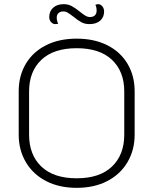

<svg xmlns="http://www.w3.org/2000/svg" viewBox="-20 -895 738 924"><path d="M70 -247V-456Q70 -530 104 -587.5Q138 -645 201 -677Q264 -709 349 -709Q434 -709 497 -677Q560 -645 594 -587.5Q628 -530 628 -456V-247Q628 -173 593.5 -114.5Q559 -56 496 -23.5Q433 9 349 9Q265 9 202 -23.5Q139 -56 104.5 -114.5Q70 -173 70 -247ZM578 -247V-455Q578 -551 519 -607Q460 -663 349 -663Q238 -663 179 -607Q120 -551 120 -455V-247Q120 -150 179 -93.5Q238 -37 349 -37Q460 -37 519 -93.5Q578 -150 578 -247ZM217 -813Q217 -841 236 -858Q255 -875 287 -875Q308 -875 325.5 -865.5Q343 -856 364 -839Q380 -826 391 -819.5Q402 -813 413 -813Q428 -813 436.5 -821Q445 -829 445 -844Q445 -860 439 -872Q447 -875 452 -875Q464 -875 472.5 -864.5Q481 -854 481 -840Q481 -812 462 -795.5Q443 -779 411 -779Q388 -779 371.5 -788Q355 -797 333 -815Q316 -828 306 -834Q296 -840 285 -840Q270 -840 261.5 -832Q253 -824 253 -810Q253 -795 260 -781Q254 -779 246 -779Q234 -779 225.5 -789Q217 -799 217 -813Z"/></svg>

Font: K2D Thin
Style: Regular
Weight: 100
Designer: Katatrad Aksorn Co.,Ltd.
Foundry: Cadson Demak Co.,Ltd.
Version: Version 1.000; ttfautohint (v1.6)